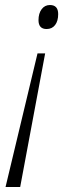

<svg xmlns="http://www.w3.org/2000/svg" viewBox="-20 -559 285 762"><path d="M210.9 -502.9Q210.9 -475.6 198.7 -459.7Q186.5 -443.8 165 -443.8Q132.8 -443.8 132.8 -479Q132.8 -505.9 145.3 -522.5Q157.7 -539.1 178.2 -539.1Q210.9 -539.1 210.9 -502.9ZM159.2 -347.2 60.1 183.1H2L128.9 -347.2Z"/></svg>

Font: Open Sans Hebrew Light
Style: Italic
Weight: 300
Italic angle: -12°
Foundry: Ascender Corporation, Yanek Iontef
Version: Version 2.001;PS 002.001;hotconv 1.0.70;makeotf.lib2.5.58329